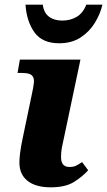

<svg xmlns="http://www.w3.org/2000/svg" viewBox="-20 -791 458 821"><path d="M197 10Q133 10 98 -17.5Q63 -45 63 -96Q63 -113 66 -137.5Q69 -162 77 -200L116 -387Q123 -418 125 -438Q127 -458 116.5 -468.5Q106 -479 75 -479H55L65 -536H324L255 -209Q248 -178 244.5 -159.5Q241 -141 241 -119Q241 -77 277 -77Q293 -77 304 -82Q315 -87 331 -98L357 -63Q332 -35 295.5 -12.5Q259 10 197 10ZM233 -606Q161 -606 127.5 -652.5Q94 -699 89 -771H163Q167 -737 189 -720Q211 -703 246 -703Q281 -703 308 -719Q335 -735 349 -771H418Q409 -732 386 -694Q363 -656 325 -631Q287 -606 233 -606Z"/></svg>

Font: Noto Serif ExtraBold
Style: Italic
Weight: 800
Italic angle: -12°
Designer: Monotype Design Team
Foundry: Monotype Imaging Inc.
Version: Version 2.013